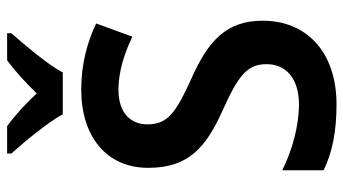

<svg xmlns="http://www.w3.org/2000/svg" viewBox="-238 -740 987 552"><g transform="rotate(-90 256.0 -463.5)"><path d="M204 -777H324C348 -822 404 -887 437 -925V-937H359C327 -913 298 -887 264 -852C232 -886 200 -915 170 -937H91V-925C126 -886 180 -821 204 -777ZM473 -202C473 -307 415 -359 307 -407C206 -453 175 -476 175 -534C175 -582 208 -617 275 -617C324 -617 377 -601 427 -577L465 -681C413 -706 349 -724 275 -724C140 -724 49 -651 50 -530C50 -416 109 -365 214 -318C316 -272 348 -247 348 -191C348 -136 308 -98 232 -98C170 -98 99 -118 43 -146V-27C95 -2 155 10 232 10C385 10 473 -78 473 -202Z"/></g></svg>

Font: Noto Sans Lao Looped SemiCondensed SemiBold
Style: Regular
Weight: 600
Width: 4
Designer: Mark Frömberg, Ben Mitchell
Foundry: The Fontpad Ltd
Version: Version 1.002